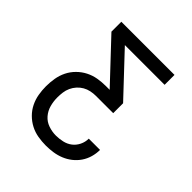

<svg xmlns="http://www.w3.org/2000/svg" viewBox="-200 -868 1001 1001"><g transform="rotate(45 300.0 -367.5)"><path d="M298 0Q269 0 239.5 -5Q210 -10 184 -23.5Q158 -37 137 -58Q116 -79 103 -105.5Q90 -132 85 -161Q80 -190 80 -219Q80 -249 85 -278.5Q90 -308 103 -334.5Q116 -361 137.5 -382.5Q159 -404 185.5 -417.5Q212 -431 241 -436Q270 -441 300 -441H328L120 -662V-735H512V-662H219L427 -441V-368H300Q281 -368 262 -364Q243 -360 226.5 -350.5Q210 -341 197 -326.5Q184 -312 176 -294.5Q168 -277 165.5 -258Q163 -239 163 -220Q163 -191 170.5 -163.5Q178 -136 196.5 -114.5Q215 -93 242.5 -83.5Q270 -74 298 -74Q322 -74 346.5 -79.5Q371 -85 390 -99.5Q409 -114 420 -136.5Q431 -159 431 -184H514Q514 -157 506.5 -131Q499 -105 484 -83Q469 -61 448 -44.5Q427 -28 402.5 -18Q378 -8 351.5 -4Q325 0 298 0Z"/></g></svg>

Font: Iosevka Meiseki Sans
Style: Regular
Weight: 400
Monospace: yes
Designer: Belleve Invis
Foundry: Belleve Invis
Version: Version 11.2.6; ttfautohint (v1.8.4)